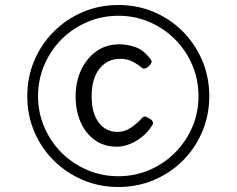

<svg xmlns="http://www.w3.org/2000/svg" viewBox="-20 -815 945 767"><path d="M453 -68Q377 -68 311 -96Q245 -124 195 -173.5Q145 -223 117 -289Q89 -355 89 -431Q89 -507 117 -573Q145 -639 195 -689Q245 -739 311 -767Q377 -795 453 -795Q529 -795 595 -767Q661 -739 710.5 -689Q760 -639 788 -573Q816 -507 816 -431Q816 -355 788 -289Q760 -223 710.5 -173.5Q661 -124 595 -96Q529 -68 453 -68ZM453 -111Q519 -111 577 -136Q635 -161 679 -205Q723 -249 748 -307Q773 -365 773 -431Q773 -497 748 -555.5Q723 -614 679 -658Q635 -702 577 -727Q519 -752 453 -752Q387 -752 328.5 -727Q270 -702 226 -658Q182 -614 157 -555.5Q132 -497 132 -431Q132 -365 157 -307Q182 -249 226 -205Q270 -161 328.5 -136Q387 -111 453 -111ZM447 -229Q395 -229 358 -256Q321 -283 301.5 -328.5Q282 -374 282 -430Q282 -487 303.5 -534Q325 -581 364 -609.5Q403 -638 458 -638Q489 -638 521.5 -626.5Q554 -615 581 -579Q588 -571 584.5 -564Q581 -557 575 -551Q567 -543 558.5 -541.5Q550 -540 546 -545Q529 -559 508.5 -569.5Q488 -580 459 -580Q426 -580 400.5 -562.5Q375 -545 360.5 -512Q346 -479 346 -430Q346 -382 360 -350.5Q374 -319 397 -303.5Q420 -288 449 -288Q479 -288 504.5 -306Q530 -324 549 -345Q555 -351 562 -349Q569 -347 579 -340Q587 -336 590 -329Q593 -322 589 -316Q571 -287 547 -268Q523 -249 497 -239Q471 -229 447 -229Z"/></svg>

Font: Playwrite GB S Light
Style: Regular
Weight: 300
Designer: Veronika Burian, José Scaglione
Foundry: TypeTogether
Version: Version 1.002